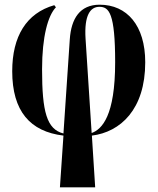

<svg xmlns="http://www.w3.org/2000/svg" viewBox="-20 -568 671 817"><path d="M235 229H385L371 9C492 -6 598 -102 598 -303C598 -460 520 -548 404 -548C320 -548 283 -489 277 -401L250 0C179 -18 159 -92 159 -273C159 -412 184 -502 218 -537L211 -546C92 -512 32 -413 32 -265C32 -95 108 -8 250 9ZM344 -404C338 -503 364 -539 403 -539C444 -539 470 -512 470 -303C470 -75 414 -18 370 -2Z"/></svg>

Font: Noto Serif Display ExtraCondensed
Style: Bold
Weight: 700
Width: 2
Designer: Monotype Design Team
Foundry: Monotype Imaging Inc.
Version: Version 2.009